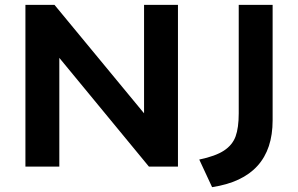

<svg xmlns="http://www.w3.org/2000/svg" viewBox="-20 -688 1231 793"><path d="M715 -668V0H595L225 -449V0H85V-668H205L575 -220V-668ZM1106 -668V-191Q1106 47 856 85L803 -29Q870 -43 905 -66Q940 -89 953 -124.5Q966 -160 966 -220V-668Z"/></svg>

Font: Madhuban SemiBold
Style: Regular
Weight: 600
Designer: jaikishan Patel
Foundry: MagicType
Version: Version 1.000